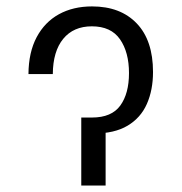

<svg xmlns="http://www.w3.org/2000/svg" viewBox="-20 -573 561 593"><path d="M67.9 -344.2Q68.4 -411.6 93.3 -458.3Q118.2 -504.9 162.1 -529.1Q206.1 -553.2 264.2 -553.2Q352.1 -553.2 402.3 -500.7Q452.6 -448.2 452.6 -350.6Q452.6 -294.9 433.6 -252Q414.6 -209 374 -184.8Q333.5 -160.6 269 -160.6H248V-210H264.2Q324.7 -210 351.6 -247.1Q378.4 -284.2 378.4 -347.2Q378.4 -411.6 350.6 -451.7Q322.8 -491.7 263.7 -491.7Q207 -491.7 175.3 -453.1Q143.6 -414.6 143.1 -344.2ZM231 -210H306.2V0H231Z"/></svg>

Font: Inter 16pt Light
Style: Regular
Weight: 300
Version: Version 4.001;git-66647c0bb